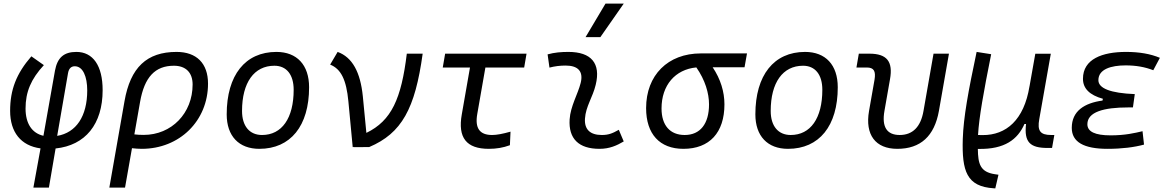

<svg xmlns="http://www.w3.org/2000/svg" viewBox="-20 -815 6485 1064"><path d="M251 224.6 288.1 7.8C452.6 -9.3 548.8 -126.5 548.8 -315.4C548.8 -450.7 495.6 -527.3 403.3 -527.3C334 -527.3 297.9 -495.6 284.7 -423.8L220.7 -62.5C157.2 -76.7 121.6 -130.4 121.6 -213.4C121.6 -305.7 151.9 -377 223.1 -454.1L153.8 -502.9C70.8 -407.2 36.1 -317.9 36.1 -200.7C36.1 -82.5 95.7 -7.3 204.6 7.3L165 224.6ZM296.9 -62 356.9 -409.2C361.3 -435.5 374.5 -447.8 394.5 -447.8C439.5 -447.8 463.4 -390.6 463.4 -314C463.4 -170.4 401.9 -79.6 296.9 -62Z M958.5 -527.3C793.5 -527.3 702.6 -441.4 669.9 -253.9L585.9 224.6H672.9L711.4 6.3C729.5 8.3 747.1 9.8 765.6 9.8C975.1 9.8 1132.8 -145.5 1132.8 -351.6C1132.8 -463.9 1069.3 -527.3 958.5 -527.3ZM724.6 -70.3 756.3 -250.5C780.3 -387.7 839.4 -450.7 943.8 -450.7C1009.8 -450.7 1047.4 -412.6 1047.4 -346.7C1047.4 -187.5 930.7 -67.4 776.4 -67.4C757.3 -67.4 739.7 -68.4 724.6 -70.3Z M1417 9.8C1590.3 9.8 1692.9 -117.2 1692.9 -331.5C1692.9 -455.1 1625.5 -527.3 1511.7 -527.3C1338.9 -527.3 1236.3 -398.4 1236.3 -181.2C1236.3 -61 1303.7 9.8 1417 9.8ZM1432.1 -66.9C1362.8 -66.9 1321.3 -116.2 1321.3 -200.2C1321.3 -357.4 1388.2 -450.7 1500.5 -450.7C1568.4 -450.7 1607.4 -400.9 1607.4 -317.4C1607.4 -159.7 1542 -66.9 1432.1 -66.9Z M1934.6 0.5 1939.9 -1.5 1938.5 0.5 2025.9 0C2206.5 -76.7 2280.3 -212.4 2322.3 -517.6H2234.4C2204.1 -268.6 2149.9 -146 2010.3 -78.6L1990.7 -281.2C1977.1 -415.5 1932.6 -497.6 1851.1 -527.3L1809.6 -457C1869.6 -433.1 1899.4 -373 1910.6 -253.4Z M2689 9.8C2731 9.8 2768.6 3.4 2805.7 -10.3L2809.1 -85.4C2766.1 -73.2 2732.9 -66.9 2707 -66.9C2637.7 -66.9 2610.8 -105 2625 -184.1L2669.9 -440.9H2884.8L2897.9 -517.6H2446.8L2433.6 -440.9H2584.5L2539.1 -181.2C2516.1 -51.8 2564.5 9.8 2689 9.8Z M3409.2 -95.7C3372.6 -74.7 3350.1 -66.9 3314.9 -66.9C3250 -66.9 3217.8 -98.1 3221.7 -157.7C3226.1 -225.6 3264.6 -275.4 3281.2 -345.2C3310.5 -464.4 3256.3 -527.3 3129.9 -527.3C3091.3 -527.3 3052.7 -524.4 3014.6 -513.7L3024.9 -440.4C3054.7 -448.2 3084.5 -451.7 3114.3 -451.7C3184.6 -451.7 3213.9 -418.5 3197.8 -355C3182.6 -293.9 3141.1 -226.1 3136.7 -153.3C3129.9 -46.4 3187 9.8 3302.2 9.8C3357.4 9.8 3397.9 -8.3 3436.5 -31.2ZM3225.1 -609.4H3307.1L3436.5 -794.9H3335.4Z M3767.1 9.8C3912.1 9.8 3994.6 -80.1 3994.6 -236.8C3994.6 -305.7 3973.6 -376.5 3929.2 -442.4H4106L4119.6 -519H3863.8C3681.2 -519 3560.5 -398.4 3560.5 -215.8C3560.5 -72.3 3635.7 9.8 3767.1 9.8ZM3838.9 -441.4C3887.7 -371.6 3909.2 -298.3 3909.2 -236.8C3909.2 -128.9 3860.4 -66.9 3774.4 -66.9C3692.9 -66.9 3646 -120.6 3646 -213.9C3646 -342.8 3721.7 -430.2 3838.9 -441.4Z M4346.7 9.8C4520 9.8 4622.6 -117.2 4622.6 -331.5C4622.6 -455.1 4555.2 -527.3 4441.4 -527.3C4268.6 -527.3 4166 -398.4 4166 -181.2C4166 -61 4233.4 9.8 4346.7 9.8ZM4361.8 -66.9C4292.5 -66.9 4251 -116.2 4251 -200.2C4251 -357.4 4317.9 -450.7 4430.2 -450.7C4498 -450.7 4537.1 -400.9 4537.1 -317.4C4537.1 -159.7 4471.7 -66.9 4361.8 -66.9Z M4952.6 9.8C5081.1 9.8 5158.2 -60.5 5183.1 -200.2L5238.8 -517.6H5153.3L5097.7 -200.2C5082.5 -111.8 5037.6 -66.9 4965.8 -66.9C4894.5 -66.9 4865.7 -111.8 4881.3 -200.2L4912.1 -376C4929.7 -474.1 4895 -517.6 4797.9 -517.6H4739.3L4726.1 -440.9H4783.7C4822.3 -440.9 4834.5 -421.4 4826.2 -372.6L4795.9 -200.2C4772.9 -68.4 4831.1 9.8 4952.6 9.8Z M5495.6 229 5513.2 153.3 5493.2 150.4C5412.1 138.2 5399.9 93.8 5398.9 10.3H5403.3C5547.4 12.7 5619.6 -42 5657.2 -127.9H5666C5654.3 -26.9 5688.5 4.9 5785.2 4.9H5810.1L5822.8 -66.9H5805.2C5744.6 -66.9 5727.5 -89.8 5739.3 -154.8L5803.2 -517.1H5717.3L5685.1 -335.9V-336.9C5654.8 -149.4 5555.7 -65.9 5425.8 -66.4L5399.9 -66.9C5405.8 -166.5 5430.2 -301.8 5472.7 -514.6L5392.1 -527.3C5345.7 -308.6 5319.3 -165 5315.4 -44.9C5310.1 132.8 5336.4 219.2 5487.8 228.5Z M6117.7 9.8C6197.8 9.8 6266.1 1 6319.8 -13.7L6311.5 -87.9C6267.6 -77.6 6215.3 -64.9 6134.8 -64.9C6048.3 -64.9 6005.9 -85.4 6005.9 -126.5C6005.9 -194.3 6095.7 -219.7 6232.4 -219.7H6258.3L6268.6 -293.5C6134.3 -298.8 6066.9 -325.2 6066.9 -370.6C6066.9 -432.1 6138.2 -452.6 6217.8 -452.6C6274.9 -452.6 6325.2 -443.8 6371.1 -425.8L6407.7 -494.6C6355.5 -516.6 6293 -527.3 6220.2 -527.3C6089.4 -527.3 5981.4 -488.3 5981.4 -378.4C5981.4 -324.7 6018.1 -288.1 6091.8 -267.6L6089.8 -257.8C5990.2 -244.1 5919.4 -200.2 5919.4 -106.4C5919.4 -28.3 5985.4 9.8 6117.7 9.8Z"/></svg>

Font: Cascadia Code PL SemiLight
Style: Italic
Weight: 350
Italic angle: -10°
Monospace: yes
Designer: Aaron Bell
Foundry: Saja Typeworks
Version: Version 2404.023